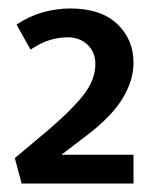

<svg xmlns="http://www.w3.org/2000/svg" viewBox="-20 -878 365 453"><path d="M140 -790Q120 -790 99 -784Q78 -778 52 -761L19 -820Q49 -840 81 -849Q113 -858 146 -858Q218 -858 256.5 -821.5Q295 -785 295 -730Q295 -689 270 -647Q245 -605 188 -561L125 -513H295V-445H31L15 -505L96 -573Q155 -624 180 -658Q205 -692 205 -727Q205 -755 186.5 -772.5Q168 -790 140 -790Z"/></svg>

Font: Mukta SemiBold
Style: Regular
Weight: 600
Designer: Girish Dalvi and Yashodeep Gholap
Foundry: Ek Type
Version: Version 2.538;PS 1.002;hotconv 16.6.51;makeotf.lib2.5.65220;